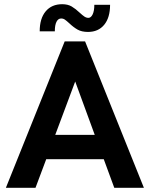

<svg xmlns="http://www.w3.org/2000/svg" viewBox="-20 -894 714 914"><path d="M288 -697H385L665 0H524L474 -136H200L149 0H8ZM431 -252 338 -506 243 -252ZM310 -783Q297 -795 289 -800.5Q281 -806 271 -806Q257 -806 249 -790.5Q241 -775 241 -745H169Q169 -806 197.5 -840Q226 -874 276 -874Q303 -874 321.5 -863Q340 -852 360 -833Q373 -821 382 -815Q391 -809 401 -809Q413 -809 421 -825.5Q429 -842 429 -871H504Q504 -810 476 -776Q448 -742 399 -742Q369 -742 349.5 -753Q330 -764 310 -783Z"/></svg>

Font: Hanken Grotesk
Style: Bold
Weight: 700
Designer: Alfredo Marco Pradil
Foundry: Hanken Design Co.
Version: Version 3.014